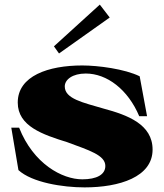

<svg xmlns="http://www.w3.org/2000/svg" viewBox="-20 -798 711 833"><path d="M347 15C498 15 642 -30 642 -149C642 -259 533 -299 429 -327C341 -353 261 -369 261 -423C261 -453 295 -479 352 -479C444 -479 535 -410 584 -294H618L586 -467C521 -499 405 -514 337 -514C190 -514 57 -469 57 -353C57 -250 166 -214 272 -181C366 -146 437 -125 437 -78C437 -40 399 -20 337 -20C250 -20 125 -87 63 -244H29L60 -60C119 -6 252 15 347 15ZM456 -722 413 -778 214 -597 236 -566Z"/></svg>

Font: Sprat Black
Style: Regular
Weight: 900
Designer: Ethan Nakache
Foundry: Collletttivo
Version: Version 2.000;Glyphs 3.2 (3217)